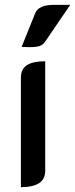

<svg xmlns="http://www.w3.org/2000/svg" viewBox="-20 -761 309 790"><path d="M66 -441Q66 -477 91 -493Q116 -509 166 -509V-59Q166 -24 141 -7.5Q116 9 66 9ZM125 -707Q139 -741 201 -741H269L166 -590Q157 -577 144 -572Q131 -567 100 -567Q81 -567 69 -568Z"/></svg>

Font: K2D Medium
Style: Regular
Weight: 500
Designer: Katatrad Aksorn Co.,Ltd.
Foundry: Cadson Demak Co.,Ltd.
Version: Version 1.000; ttfautohint (v1.6)